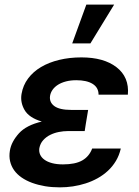

<svg xmlns="http://www.w3.org/2000/svg" viewBox="-20 -801 601 831"><path d="M22.7 -148.4Q25.9 -168.7 35.9 -187.3Q45.8 -206 62.1 -224.1Q94.1 -259.2 160.9 -274.9Q105.5 -291.5 86.3 -324.9Q67.1 -358.3 73.2 -394.2Q79.5 -431.8 101.6 -461.3Q123.6 -490.8 157.8 -511Q192.1 -531.2 236.7 -541.9Q281.2 -552.6 332.4 -552.6Q429 -552.6 484 -510.3Q540.1 -467 533.4 -391.3H406.6Q406.6 -421.9 381 -437.9Q355.5 -453.8 310.4 -453.8Q285.9 -453.8 266 -448.7Q246.1 -443.5 231.5 -434.5Q217 -425.4 208.1 -413.2Q199.2 -400.9 196.7 -386.4Q192.5 -358.7 215 -342Q237.6 -325.3 288 -325.3H361.5L351.2 -263.5L346.6 -233.7H273.4Q255 -233.7 234.9 -229.8Q214.8 -225.9 197.3 -217.2Q179.7 -208.5 166.9 -194.2Q154.1 -180 150.2 -159.4Q148.1 -144.5 153.8 -131.7Q159.4 -119 172.6 -109.6Q185.7 -100.1 205.8 -94.8Q225.9 -89.5 252.5 -89.5Q306.1 -89.5 336.1 -106.7Q366.1 -123.9 378.9 -158H502.8Q496.1 -128.6 481.7 -104.6Q467.3 -80.6 447.3 -62Q427.2 -43.3 402.7 -29.7Q378.2 -16 351 -7.3Q323.9 1.4 295.5 5.7Q267 9.9 239.3 9.9Q204.9 9.9 175.2 5Q145.6 0 119 -9.6Q93 -19.2 73.2 -33Q53.3 -46.9 40.8 -64.6Q28.4 -82.4 23.6 -103.5Q18.8 -124.6 22.7 -148.4ZM353.7 -781.2H474.1L371.4 -613.3H292.6Z"/></svg>

Font: Inter P Semi Bold
Style: Italic
Weight: 600
Italic angle: 9.39999°
Designer: Rasmus Andersson
Foundry: rsms
Version: Version 3.018;git-588b23468